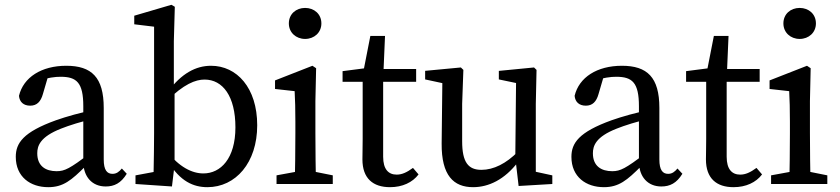

<svg xmlns="http://www.w3.org/2000/svg" viewBox="-20 -759 3464 792"><path d="M179 13.1C240.6 13.1 274.5 -15 333.8 -74.5H363.5L349.8 -125.1C268.3 -64.5 247.6 -52.8 213.5 -52.8C168.2 -52.8 133.7 -73.9 133.7 -126.7C133.7 -156.8 144.8 -194.5 232.3 -228.6C262.2 -240.7 320.9 -259.5 366.1 -268.6V-304.9C316.2 -295.8 252.8 -277.8 210.8 -262.9C75.7 -214.2 45.1 -168.9 45.1 -112C45.1 -29.1 105.7 13.1 179 13.1ZM415.9 10.2C451.4 10.2 478.9 -3.2 502.9 -42.2L482.6 -63.9C471.5 -50.7 460.7 -41.9 444.1 -41.9C421.5 -41.9 407.9 -57.5 407.9 -101.1V-313.8C407.9 -440.2 357.8 -487.7 253.4 -487.7C150.9 -487.7 76.5 -440.1 58.3 -363.7C60.6 -338.3 77.1 -323.1 104.6 -323.1C132.2 -323.1 148.2 -339.8 156.9 -370.9L181.8 -455.9L140.1 -424.5C177.5 -439.3 207.3 -442.3 230.3 -442.3C296.2 -442.3 323.6 -418.2 323.6 -320.7V-91.4C324.1 -29.5 360.2 10.2 415.9 10.2Z M538.9 0 689.3 10.2 700.1 -78.6V-386.5L697.1 -399.5V-589.2L701.1 -731.1L687 -739.2L533.8 -694.2V-658.8L615.6 -648.9V-210C615.6 -165.1 614.6 -99.4 613.6 -49.5L538.9 -35.6V0ZM835.5 13.1C952.2 13.1 1041 -87.8 1041 -242.2C1041 -396.9 956.8 -487.7 850.6 -487.7C787.5 -487.7 728.7 -455.8 674.1 -382.5H658.4L667.4 -341.8C738.1 -412.6 786.9 -430.8 823.8 -430.8C898.9 -430.8 951.1 -362 951.1 -233.6C951.1 -105.2 890.3 -43.6 819 -43.6C771.9 -43.6 719.2 -70 667.9 -135.4L658.9 -92.7H673.5C722.9 -10.4 778.5 13.1 835.5 13.1Z M1120.7 0H1352.7V-35.7L1252.9 -55.7H1229.7L1120.7 -35.7V0ZM1195.4 0H1284C1282 -45 1281 -148 1281 -210V-342L1284 -477.6L1268.8 -487.7L1114.5 -427.3V-392L1195.4 -383C1197.4 -343 1198.4 -312 1198.4 -257V-210C1198.4 -148 1197.4 -45 1195.4 0ZM1238.6 -598.4C1276.2 -598.4 1305.7 -624.8 1305.7 -662.4C1305.7 -700.9 1276.2 -726.3 1238.6 -726.3C1201 -726.3 1171.5 -700.9 1171.5 -662.4C1171.5 -624.8 1201 -598.4 1238.6 -598.4Z M1588.8 13.1C1640.1 13.1 1681.5 -6.5 1706.5 -39.5L1683.5 -66.4C1657.8 -47.6 1638 -38.7 1616.2 -38.7C1582.5 -38.7 1560.5 -60.6 1560.5 -112.4V-435.5L1561.5 -455.5L1568.2 -610.8H1507.7L1475.8 -448.1L1516.8 -481.5L1393.1 -465.5V-421.6H1476V-186.3C1476 -147.3 1475 -126 1475 -101.4C1475 -23.1 1518.6 13.1 1588.8 13.1ZM1518.3 -421.6H1696.6V-474.5H1518.3V-421.6Z M1931.5 13.1C1995.6 13.1 2061.6 -18.1 2117.1 -91H2132.3L2116.9 -133.8C2068 -84.3 2016.2 -58.4 1965.9 -58.4C1912.1 -58.4 1886.4 -88.8 1886.4 -176.3V-330.6L1891.4 -470.7L1881.1 -480.7L1733.7 -466.8V-431.4L1826.5 -411.4L1804.8 -431.2L1801.8 -166.9C1800.8 -34.9 1851.2 13.1 1931.5 13.1ZM2119.3 8.2 2258.3 0V-35.6L2190.2 -50.4V-330.6L2193.2 -470.7L2182.9 -480.7L2037.7 -466.6V-431.4L2108.7 -416.6L2105.6 -108.9L2119.3 8.2Z M2471 13.1C2532.6 13.1 2566.5 -15 2625.8 -74.5H2655.5L2641.8 -125.1C2560.3 -64.5 2539.6 -52.8 2505.5 -52.8C2460.2 -52.8 2425.7 -73.9 2425.7 -126.7C2425.7 -156.8 2436.8 -194.5 2524.3 -228.6C2554.2 -240.7 2612.9 -259.5 2658.1 -268.6V-304.9C2608.2 -295.8 2544.8 -277.8 2502.8 -262.9C2367.7 -214.2 2337.1 -168.9 2337.1 -112C2337.1 -29.1 2397.7 13.1 2471 13.1ZM2707.9 10.2C2743.4 10.2 2770.9 -3.2 2794.9 -42.2L2774.6 -63.9C2763.5 -50.7 2752.7 -41.9 2736.1 -41.9C2713.5 -41.9 2699.9 -57.5 2699.9 -101.1V-313.8C2699.9 -440.2 2649.8 -487.7 2545.4 -487.7C2442.9 -487.7 2368.5 -440.1 2350.3 -363.7C2352.6 -338.3 2369.1 -323.1 2396.6 -323.1C2424.2 -323.1 2440.2 -339.8 2448.9 -370.9L2473.8 -455.9L2432.1 -424.5C2469.5 -439.3 2499.3 -442.3 2522.3 -442.3C2588.2 -442.3 2615.6 -418.2 2615.6 -320.7V-91.4C2616.1 -29.5 2652.2 10.2 2707.9 10.2Z M3005.8 13.1C3057.1 13.1 3098.5 -6.5 3123.5 -39.5L3100.5 -66.4C3074.8 -47.6 3055 -38.7 3033.2 -38.7C2999.5 -38.7 2977.5 -60.6 2977.5 -112.4V-435.5L2978.5 -455.5L2985.2 -610.8H2924.7L2892.8 -448.1L2933.8 -481.5L2810.1 -465.5V-421.6H2893V-186.3C2893 -147.3 2892 -126 2892 -101.4C2892 -23.1 2935.6 13.1 3005.8 13.1ZM2935.3 -421.6H3113.6V-474.5H2935.3V-421.6Z M3160.7 0H3392.7V-35.7L3292.9 -55.7H3269.7L3160.7 -35.7V0ZM3235.4 0H3324C3322 -45 3321 -148 3321 -210V-342L3324 -477.6L3308.8 -487.7L3154.5 -427.3V-392L3235.4 -383C3237.4 -343 3238.4 -312 3238.4 -257V-210C3238.4 -148 3237.4 -45 3235.4 0ZM3278.6 -598.4C3316.2 -598.4 3345.7 -624.8 3345.7 -662.4C3345.7 -700.9 3316.2 -726.3 3278.6 -726.3C3241 -726.3 3211.5 -700.9 3211.5 -662.4C3211.5 -624.8 3241 -598.4 3278.6 -598.4Z"/></svg>

Font: Source Serif Variable
Style: Regular
Weight: 389
Designer: Frank Grießhammer
Foundry: Adobe Systems Incorporated
Version: Version 3.001;hotconv 1.0.111;makeotfexe 2.5.65597